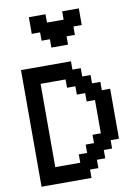

<svg xmlns="http://www.w3.org/2000/svg" viewBox="-105 -1068 811 1135"><g transform="rotate(-10 300.0 -500.0)"><path d="M350 0V-50H400V-100H450V-150H500V-200H550V-500H500V-550H450V-600H400V-650H350V-700H50V0ZM150 -100V-600H300V-550H350V-500H400V-450H450V-250H400V-200H350V-150H300V-100ZM150 -900H200V-850H250V-800H350V-850H400V-900H450V-1000H350V-950H250V-1000H150Z"/></g></svg>

Font: Matrix Sans Video
Style: Regular
Weight: 400
Designer: Brad Neil
Version: Version 1.100